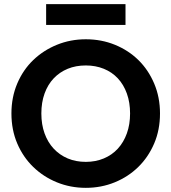

<svg xmlns="http://www.w3.org/2000/svg" viewBox="-20 -897 825 924"><path d="M750 -351Q750 -272 722 -206.5Q694 -141 645.5 -93.5Q597 -46 532 -19.5Q467 7 393 7Q319 7 254 -19.5Q189 -46 140 -93.5Q91 -141 63 -206.5Q35 -272 35 -351Q35 -429 63 -495Q91 -561 140 -608Q189 -655 254 -681.5Q319 -708 393 -708Q468 -708 533 -681.5Q598 -655 646 -608Q694 -561 722 -495Q750 -429 750 -351ZM179 -351Q179 -298 194.5 -255Q210 -212 238.5 -181.5Q267 -151 306 -134.5Q345 -118 393 -118Q440 -118 479.5 -134.5Q519 -151 547 -181.5Q575 -212 590.5 -255Q606 -298 606 -351Q606 -404 590.5 -447Q575 -490 547 -520Q519 -550 479.5 -566Q440 -582 393 -582Q345 -582 306 -566Q267 -550 238.5 -520Q210 -490 194.5 -447Q179 -404 179 -351ZM202 -877H584V-777H202Z"/></svg>

Font: Poppins SemiBold
Style: Regular
Weight: 600
Designer: Ninad Kale (Devanagari), Jonny Pinhorn (Latin)
Foundry: Indian Type Foundry
Version: Version 3.002 2017